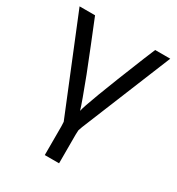

<svg xmlns="http://www.w3.org/2000/svg" viewBox="-156 -572 774 838"><g transform="rotate(30 231.0 -153.0)"><path d="M1 -472H79Q96 -430 128.5 -349.5Q161 -269 176 -230Q220 -115 231 -78Q237 -115 358 -414L382 -472H458L274 -21L267 -1Q267 2 266.5 10Q266 18 266 21V166H194V21Q194 18 193.5 10Q193 2 193 -1Z"/></g></svg>

Font: Coval
Style: ExtraLight
Weight: 250
Foundry: Context Ltd
Version: Version 001.000